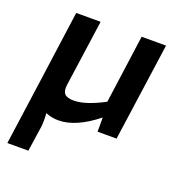

<svg xmlns="http://www.w3.org/2000/svg" viewBox="-125 -598 854 902"><g transform="rotate(20 302.5 -147.5)"><path d="M553 -490 484 0H389V-71Q284 13 197 13Q162 13 133 0Q136 33 133 66L114 195H9L56 -142L104 -490H226L179 -157Q175 -126 187.5 -112.5Q200 -99 233 -99Q292 -99 384 -148L431 -490Z"/></g></svg>

Font: Exo 2.0 Semi Bold
Style: Italic
Weight: 600
Italic angle: -8°
Designer: Natanael Gama
Version: Version 1.001;PS 001.001;hotconv 1.0.70;makeotf.lib2.5.58329